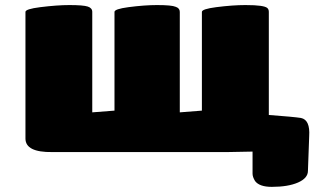

<svg xmlns="http://www.w3.org/2000/svg" viewBox="-20 -600 1236 755"><path d="M186 -2Q80.1 -0.5 80.1 -55.2V-553.2Q80.1 -564.5 138.2 -571.8Q204.6 -580.1 252.9 -580.1Q307.6 -580.1 325.2 -574.2Q342.8 -568.4 342.8 -553.2V-158.2L430.2 -165V-553.2Q430.2 -564.5 484.9 -571.8Q547.9 -580.1 597.2 -580.1Q655.3 -580.1 670.9 -573.2Q687 -567.9 687 -553.2V-158.2L773.9 -165V-553.2Q773.9 -564.5 830.1 -571.8Q895 -580.1 944.8 -580.1Q983.9 -580.1 1004.2 -577.1Q1024.4 -574.2 1030.8 -568.8Q1037.1 -563.5 1037.1 -553.2V-147.9Q1134.8 -140.6 1163.1 -136.2Q1200.2 -128.9 1195.8 -64L1190.9 71.8Q1190.9 100.6 1151.9 117.7Q1112.8 134.8 1048.8 134.8Q1000 134.8 982.9 111.8Q973.1 95.7 973.1 83V-3.9Q971.2 -3.4 873 -2Z"/></svg>

Font: GGS TheRock Black
Style: Regular
Weight: 900
Designer: Rodrigo Fuenzalida (2012); Goodgame Studios (2014)
Foundry: Rodrigo Fuenzalida,2012;  GGS,2014
Version: Version 1.002 | FøM Mod